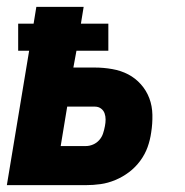

<svg xmlns="http://www.w3.org/2000/svg" viewBox="-20 -540 540 560"><path d="M0 0 65 -392H33V-471H78L86 -520H224L216 -471H296V-392H203L194 -343H257Q282 -343 307.5 -338.5Q333 -334 354 -323Q375 -312 391 -294Q407 -276 415.5 -253.5Q424 -231 424.5 -205Q425 -179 421 -154Q418 -132 410.5 -111Q403 -90 389 -71Q375 -52 356.5 -38Q338 -24 316.5 -15Q295 -6 273.5 -3Q252 0 230 0ZM230 -114Q241 -114 251.5 -118.5Q262 -123 269.5 -131.5Q277 -140 280.5 -150.5Q284 -161 286 -172Q288 -182 288 -191.5Q288 -201 285 -209.5Q282 -218 274.5 -223.5Q267 -229 257 -229H176L157 -114Z"/></svg>

Font: Iosevka Heavy Oblique
Style: Regular
Weight: 900
Italic angle: -9°
Monospace: yes
Designer: Belleve Invis
Foundry: Belleve Invis
Version: Version 32.5.0; ttfautohint (v1.8.4)